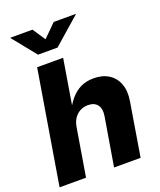

<svg xmlns="http://www.w3.org/2000/svg" viewBox="-169 -1055 968 1159"><g transform="rotate(-20 315.0 -475.0)"><path d="M230.5 -306.2 179.7 0H9.8L130.4 -727.5H297.4L243.7 -402.8H230Q251.5 -447.3 278.8 -479.7Q306.2 -512.2 342.5 -530.3Q378.9 -548.3 426.8 -548.3Q483.9 -548.3 523.4 -523.2Q563 -498 580.1 -451.9Q597.2 -405.8 586.9 -343.8L530.3 0H359.9L411.6 -310.1Q419.4 -356.4 400.1 -382.1Q380.9 -407.7 339.4 -407.7Q312 -407.7 289.3 -395.8Q266.6 -383.8 251.2 -361.3Q235.8 -338.9 230.5 -306.2ZM181.6 -950.2 235.8 -868.7 317.9 -950.2H459L458.5 -947.3L286.6 -796.9H161.6L40 -947.3L40.5 -950.2Z"/></g></svg>

Font: Inter 17pt ExtraBold
Style: Italic
Weight: 800
Italic angle: -9.3988°
Version: Version 4.001;git-66647c0bb